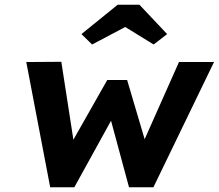

<svg xmlns="http://www.w3.org/2000/svg" viewBox="-20 -791 924 811"><path d="M192 0 91 -529 239 -530 290 -201 433 -453H517L591 -203L736 -529H884L628 0H525L449 -281L294 0ZM369 -603 324 -647 477 -771H569L686 -647L629 -603L509 -677Z"/></svg>

Font: Lexend SemBd
Style: Italic
Weight: 600
Italic angle: -8.13011°
Designer: Bonnie Shaver-Troup, Thomas Jockin
Foundry: Lexend
Version: Version 1.007